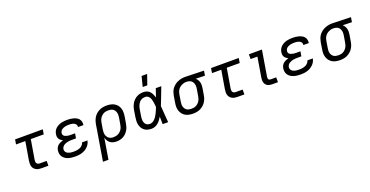

<svg xmlns="http://www.w3.org/2000/svg" viewBox="-33 -1651 5326 2762"><g transform="rotate(-20 2630.0 -270.0)"><path d="M335 0Q313 0 292 -3.5Q271 -7 253.5 -16.5Q236 -26 222.5 -41.5Q209 -57 203 -76.5Q197 -96 197 -117.5Q197 -139 200 -161L248 -447H106L118 -520H542L530 -447H332L282 -149Q280 -135 280.5 -120.5Q281 -106 288 -95Q295 -84 307.5 -79Q320 -74 335 -74H439V0Z M851 8Q824 8 797.5 5Q771 2 746 -5.5Q721 -13 699.5 -27Q678 -41 663 -61.5Q648 -82 643 -108Q638 -134 643 -162Q646 -182 656 -202Q666 -222 683.5 -235.5Q701 -249 721 -258Q741 -267 761 -273Q744 -281 730 -292Q716 -303 706.5 -318.5Q697 -334 695 -353Q693 -372 697 -392Q700 -414 711.5 -436Q723 -458 741 -474Q759 -490 781 -501Q803 -512 825.5 -518Q848 -524 871 -526Q894 -528 916 -528Q941 -528 965 -525.5Q989 -523 1012 -516.5Q1035 -510 1056 -499Q1077 -488 1091 -470.5Q1105 -453 1111 -429.5Q1117 -406 1113 -381L1112 -377H1029V-379Q1032 -392 1028 -404.5Q1024 -417 1015 -426Q1006 -435 994.5 -440.5Q983 -446 970 -449Q957 -452 943.5 -453Q930 -454 917 -454Q903 -454 889.5 -453Q876 -452 862 -449Q848 -446 834.5 -441Q821 -436 809 -427.5Q797 -419 789 -406Q781 -393 779 -380Q776 -366 780 -353.5Q784 -341 793.5 -332.5Q803 -324 815.5 -319.5Q828 -315 841 -312Q854 -309 867.5 -308Q881 -307 895 -307H959L946 -234H882Q867 -234 851.5 -233Q836 -232 820 -228.5Q804 -225 788.5 -219.5Q773 -214 759.5 -205Q746 -196 736.5 -182Q727 -168 724 -152Q721 -137 726 -122.5Q731 -108 740.5 -98Q750 -88 763.5 -81.5Q777 -75 791.5 -71.5Q806 -68 821.5 -67Q837 -66 852 -66Q868 -66 883 -67Q898 -68 913.5 -71.5Q929 -75 944 -81Q959 -87 972 -97Q985 -107 995 -121Q1005 -135 1008 -150H1091Q1087 -126 1074.5 -102Q1062 -78 1042.5 -59Q1023 -40 1000 -26.5Q977 -13 952 -5.5Q927 2 901.5 5Q876 8 851 8Z M1196 215 1286 -330Q1291 -357 1300.5 -383.5Q1310 -410 1325.5 -433.5Q1341 -457 1364 -476Q1387 -495 1413 -507Q1439 -519 1466 -523.5Q1493 -528 1520 -528Q1551 -528 1581.5 -522Q1612 -516 1637 -501.5Q1662 -487 1680.5 -464Q1699 -441 1708 -412.5Q1717 -384 1717 -353Q1717 -322 1712 -290L1695 -190Q1691 -165 1683 -139.5Q1675 -114 1661 -91Q1647 -68 1627.5 -48.5Q1608 -29 1583.5 -16Q1559 -3 1533 2.5Q1507 8 1482 8Q1454 8 1429 1.5Q1404 -5 1384 -20.5Q1364 -36 1351 -58.5Q1338 -81 1333 -106L1280 215ZM1461 -65Q1479 -65 1497.5 -69Q1516 -73 1533 -81.5Q1550 -90 1564.5 -103.5Q1579 -117 1589 -133Q1599 -149 1604.5 -166.5Q1610 -184 1613 -202L1630 -302Q1633 -322 1633.5 -341Q1634 -360 1629.5 -378Q1625 -396 1615 -411Q1605 -426 1591 -436Q1577 -446 1558 -450Q1539 -454 1520 -454Q1502 -454 1483.5 -451Q1465 -448 1448 -439Q1431 -430 1416.5 -416.5Q1402 -403 1392 -387Q1382 -371 1376.5 -353.5Q1371 -336 1368 -318L1353 -227Q1350 -207 1349 -187Q1348 -167 1352 -148.5Q1356 -130 1365.5 -113.5Q1375 -97 1389.5 -86Q1404 -75 1422.5 -70Q1441 -65 1461 -65Z M2020 8Q1990 8 1962 1.5Q1934 -5 1911.5 -21.5Q1889 -38 1874.5 -61.5Q1860 -85 1853.5 -113Q1847 -141 1848 -170.5Q1849 -200 1854 -230L1870 -330Q1874 -355 1882.5 -380.5Q1891 -406 1905 -429.5Q1919 -453 1939 -472.5Q1959 -492 1983 -505Q2007 -518 2033.5 -523Q2060 -528 2086 -528Q2114 -528 2139.5 -517.5Q2165 -507 2182 -487.5Q2199 -468 2210 -444Q2221 -420 2229 -394Q2239 -426 2250.5 -457.5Q2262 -489 2272 -520H2356Q2330 -453 2305 -386Q2280 -319 2253 -253Q2258 -190 2262 -126.5Q2266 -63 2272 0H2188Q2187 -28 2187 -56Q2187 -84 2186 -113L2187 -114Q2186 -115 2186 -115Q2186 -115 2186 -116Q2172 -92 2155.5 -70Q2139 -48 2118 -30Q2097 -12 2071 -2Q2045 8 2020 8ZM2020 -66Q2042 -66 2062 -77.5Q2082 -89 2097.5 -106Q2113 -123 2125 -142.5Q2137 -162 2146.5 -182Q2156 -202 2165 -222.5Q2174 -243 2182 -264Q2181 -284 2178.5 -304Q2176 -324 2173 -343.5Q2170 -363 2164.5 -381.5Q2159 -400 2149 -416.5Q2139 -433 2122.5 -443.5Q2106 -454 2086 -454Q2069 -454 2052 -450Q2035 -446 2019.5 -436.5Q2004 -427 1992.5 -413Q1981 -399 1973 -383.5Q1965 -368 1960 -351Q1955 -334 1952 -318L1936 -218Q1933 -200 1931.5 -182.5Q1930 -165 1932 -148Q1934 -131 1940.5 -115.5Q1947 -100 1958 -88Q1969 -76 1986 -71Q2003 -66 2020 -66ZM2101 -600 2140 -755H2225L2171 -600Z M2653 8Q2622 8 2591.5 2Q2561 -4 2536 -18.5Q2511 -33 2493 -56Q2475 -79 2465.5 -107.5Q2456 -136 2456 -167Q2456 -198 2462 -230L2478 -330Q2483 -357 2492 -383Q2501 -409 2518 -432.5Q2535 -456 2558 -474.5Q2581 -493 2607.5 -504.5Q2634 -516 2661 -522Q2688 -528 2715 -528H2731L3010 -520L2998 -447L2858 -451Q2874 -437 2885.5 -419Q2897 -401 2902.5 -380Q2908 -359 2908 -336Q2908 -313 2904 -290L2887 -190Q2883 -163 2873.5 -136.5Q2864 -110 2848 -86.5Q2832 -63 2809.5 -44Q2787 -25 2761 -13Q2735 -1 2707.5 3.5Q2680 8 2653 8ZM2654 -66Q2672 -66 2690.5 -69Q2709 -72 2726 -81Q2743 -90 2757 -103.5Q2771 -117 2781 -133Q2791 -149 2796.5 -166.5Q2802 -184 2805 -202L2822 -302Q2825 -320 2826 -338Q2827 -356 2823.5 -373Q2820 -390 2812.5 -405Q2805 -420 2792.5 -431Q2780 -442 2763.5 -447.5Q2747 -453 2729 -454L2719 -455H2710Q2692 -455 2674 -450Q2656 -445 2639.5 -436.5Q2623 -428 2608.5 -415Q2594 -402 2584 -386Q2574 -370 2568.5 -352.5Q2563 -335 2560 -318L2544 -218Q2540 -198 2539.5 -179Q2539 -160 2543.5 -142Q2548 -124 2558 -109Q2568 -94 2582.5 -84Q2597 -74 2616 -70Q2635 -66 2654 -66Z M3335 0Q3313 0 3292 -3.5Q3271 -7 3253.5 -16.5Q3236 -26 3222.5 -41.5Q3209 -57 3203 -76.5Q3197 -96 3197 -117.5Q3197 -139 3200 -161L3248 -447H3106L3118 -520H3542L3530 -447H3332L3282 -149Q3280 -135 3280.5 -120.5Q3281 -106 3288 -95Q3295 -84 3307.5 -79Q3320 -74 3335 -74H3439V0Z M3867 0Q3848 0 3830 -3Q3812 -6 3796.5 -14.5Q3781 -23 3769.5 -36.5Q3758 -50 3753 -67Q3748 -84 3747.5 -102.5Q3747 -121 3750 -140L3801 -447H3697V-520H3897L3832 -128Q3830 -118 3830.5 -108Q3831 -98 3835 -90Q3839 -82 3848 -78Q3857 -74 3867 -74H3953V0Z M4301 8Q4274 8 4247.5 5Q4221 2 4196 -5.5Q4171 -13 4149.5 -27Q4128 -41 4113 -61.5Q4098 -82 4093 -108Q4088 -134 4093 -162Q4096 -182 4106 -202Q4116 -222 4133.5 -235.5Q4151 -249 4171 -258Q4191 -267 4211 -273Q4194 -281 4180 -292Q4166 -303 4156.5 -318.5Q4147 -334 4145 -353Q4143 -372 4147 -392Q4150 -414 4161.5 -436Q4173 -458 4191 -474Q4209 -490 4231 -501Q4253 -512 4275.5 -518Q4298 -524 4321 -526Q4344 -528 4366 -528Q4391 -528 4415 -525.5Q4439 -523 4462 -516.5Q4485 -510 4506 -499Q4527 -488 4541 -470.5Q4555 -453 4561 -429.5Q4567 -406 4563 -381L4562 -377H4479V-379Q4482 -392 4478 -404.5Q4474 -417 4465 -426Q4456 -435 4444.5 -440.5Q4433 -446 4420 -449Q4407 -452 4393.5 -453Q4380 -454 4367 -454Q4353 -454 4339.5 -453Q4326 -452 4312 -449Q4298 -446 4284.5 -441Q4271 -436 4259 -427.5Q4247 -419 4239 -406Q4231 -393 4229 -380Q4226 -366 4230 -353.5Q4234 -341 4243.5 -332.5Q4253 -324 4265.5 -319.5Q4278 -315 4291 -312Q4304 -309 4317.5 -308Q4331 -307 4345 -307H4409L4396 -234H4332Q4317 -234 4301.5 -233Q4286 -232 4270 -228.5Q4254 -225 4238.5 -219.5Q4223 -214 4209.5 -205Q4196 -196 4186.5 -182Q4177 -168 4174 -152Q4171 -137 4176 -122.5Q4181 -108 4190.5 -98Q4200 -88 4213.5 -81.5Q4227 -75 4241.5 -71.5Q4256 -68 4271.5 -67Q4287 -66 4302 -66Q4318 -66 4333 -67Q4348 -68 4363.5 -71.5Q4379 -75 4394 -81Q4409 -87 4422 -97Q4435 -107 4445 -121Q4455 -135 4458 -150H4541Q4537 -126 4524.5 -102Q4512 -78 4492.5 -59Q4473 -40 4450 -26.5Q4427 -13 4402 -5.5Q4377 2 4351.5 5Q4326 8 4301 8Z M4903 8Q4872 8 4841.5 2Q4811 -4 4786 -18.5Q4761 -33 4743 -56Q4725 -79 4715.5 -107.5Q4706 -136 4706 -167Q4706 -198 4712 -230L4728 -330Q4733 -357 4742 -383Q4751 -409 4768 -432.5Q4785 -456 4808 -474.5Q4831 -493 4857.5 -504.5Q4884 -516 4911 -522Q4938 -528 4965 -528H4981L5260 -520L5248 -447L5108 -451Q5124 -437 5135.5 -419Q5147 -401 5152.5 -380Q5158 -359 5158 -336Q5158 -313 5154 -290L5137 -190Q5133 -163 5123.5 -136.5Q5114 -110 5098 -86.5Q5082 -63 5059.5 -44Q5037 -25 5011 -13Q4985 -1 4957.5 3.5Q4930 8 4903 8ZM4904 -66Q4922 -66 4940.5 -69Q4959 -72 4976 -81Q4993 -90 5007 -103.5Q5021 -117 5031 -133Q5041 -149 5046.5 -166.5Q5052 -184 5055 -202L5072 -302Q5075 -320 5076 -338Q5077 -356 5073.5 -373Q5070 -390 5062.5 -405Q5055 -420 5042.5 -431Q5030 -442 5013.5 -447.5Q4997 -453 4979 -454L4969 -455H4960Q4942 -455 4924 -450Q4906 -445 4889.5 -436.5Q4873 -428 4858.5 -415Q4844 -402 4834 -386Q4824 -370 4818.5 -352.5Q4813 -335 4810 -318L4794 -218Q4790 -198 4789.5 -179Q4789 -160 4793.5 -142Q4798 -124 4808 -109Q4818 -94 4832.5 -84Q4847 -74 4866 -70Q4885 -66 4904 -66Z"/></g></svg>

Font: Iosevka Custom Oblique
Style: Regular
Weight: 400
Italic angle: -9°
Designer: Belleve Invis
Foundry: Belleve Invis
Version: Version 27.0.1